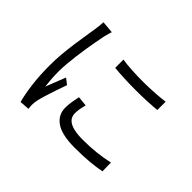

<svg xmlns="http://www.w3.org/2000/svg" viewBox="-162 -1026 1324 1324"><g transform="rotate(45 500.0 -363.5)"><path d="M455.8 -675.2Q496.9 -668.6 551.6 -665.5Q606.3 -662.4 664.7 -662.7Q723.1 -663.1 776.4 -666.7Q829.8 -670.4 866.9 -675.6V-594.6Q827.1 -590.6 773.5 -588.1Q720 -585.6 662.6 -585.6Q605.2 -585.6 551.1 -588.1Q497 -590.6 456.2 -594.6ZM494.8 -267.7Q487.9 -240.6 484.2 -218.7Q480.5 -196.7 480.5 -176.1Q480.5 -158.9 487.9 -142.6Q495.3 -126.3 513.8 -113.5Q532.4 -100.7 565.1 -93.3Q597.9 -85.8 649 -85.8Q716.6 -85.8 776.7 -92.3Q836.7 -98.8 896.8 -112.2L898.5 -28.1Q852 -18.5 789.5 -12.9Q727 -7.3 649 -7.3Q523.4 -7.3 465 -47.2Q406.5 -87.1 406.5 -157.3Q406.5 -182 410.7 -210.4Q414.9 -238.9 422.6 -274.8ZM265.5 -752Q262.7 -744.1 259.1 -731.6Q255.6 -719.2 252.4 -706.8Q249.2 -694.4 247.2 -685.4Q241.8 -657.2 234.9 -620.6Q228 -584.1 221.5 -542.6Q215 -501.1 209.6 -458.5Q204.2 -415.9 200.8 -375.8Q197.4 -335.7 197.4 -301.6Q197.4 -265.4 199.5 -232.3Q201.7 -199.2 206.3 -162.1Q215.2 -184.6 225.3 -210.6Q235.5 -236.7 245.6 -262.3Q255.8 -287.9 263.6 -308L305.5 -275.6Q293 -240.4 278.2 -197.2Q263.4 -154 251.4 -114.6Q239.5 -75.3 234.7 -51.6Q232.7 -41.2 231 -28.3Q229.4 -15.4 230 -6.6Q230.6 0.8 231.2 10.5Q231.8 20.3 232.8 28L161.1 33.4Q146.1 -20.3 135.1 -103.6Q124.2 -186.9 124.2 -288.3Q124.2 -343.5 129.3 -400.9Q134.4 -458.3 142.1 -512.7Q149.8 -567.1 157.2 -612.5Q164.6 -658 169.3 -689Q171.6 -706.5 173.8 -725Q176 -743.5 176.4 -759.9Z"/></g></svg>

Font: Shanggu Sans SC VF
Style: Regular
Weight: 250
Designer: GuiWonder
Version: Version 1.021